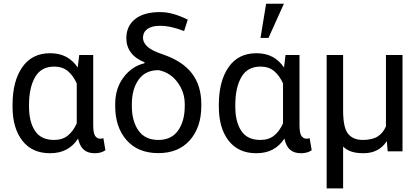

<svg xmlns="http://www.w3.org/2000/svg" viewBox="-20 -830 2303 1053"><path d="M491.2 -528.3V-143.6Q491.2 -101.1 501.5 -85.2Q511.7 -69.3 530.3 -69.3Q534.7 -69.3 539.1 -70.1Q543.5 -70.8 546.9 -72.3L558.1 -5.9Q543.9 3.4 530 6.8Q516.1 10.3 498.5 10.3Q462.4 10.3 440.2 -8.3Q418 -26.9 408.2 -69.8Q381.8 -29.8 344.2 -9.8Q306.6 10.3 253.9 10.3Q155.8 10.3 102.3 -58.8Q48.8 -127.9 48.8 -244.6V-254.9Q48.8 -384.8 102.1 -461.4Q155.3 -538.1 254.9 -538.1Q305.7 -538.1 342.8 -518.3Q379.9 -498.5 406.2 -460L414.6 -528.3ZM139.2 -244.6Q139.2 -161.6 172.1 -112.1Q205.1 -62.5 276.4 -62.5Q321.8 -62.5 351.3 -85.9Q380.9 -109.4 400.9 -153.3V-372.6Q380.9 -416.5 351.3 -440.7Q321.8 -464.8 277.3 -464.8Q205.6 -464.8 172.4 -407Q139.2 -349.1 139.2 -254.9Z M672.9 -620.1Q672.9 -687.5 721.2 -725.6Q769.5 -763.7 857.4 -763.7Q895 -763.7 932.9 -752.7Q970.7 -741.7 1009.8 -722.2L989.7 -659.7Q960 -671.4 925.8 -679.9Q891.6 -688.5 855.5 -688.5Q812.5 -688.5 788.3 -670.9Q764.2 -653.3 764.2 -622.1Q764.2 -597.2 788.1 -574.5Q812 -551.8 877 -530.3Q982.4 -493.7 1033.2 -426.8Q1084 -359.9 1084 -259.3V-248Q1084 -132.3 1021.5 -61.3Q959 9.8 848.6 9.8Q736.8 9.8 674.3 -61.3Q611.8 -132.3 611.8 -248V-259.3Q611.8 -345.2 657.5 -405.8Q703.1 -466.3 771.5 -482.9L773.4 -488.3Q724.1 -507.3 698.5 -541.3Q672.9 -575.2 672.9 -620.1ZM703.1 -248Q703.1 -166 739.3 -114.3Q775.4 -62.5 848.6 -62.5Q920.4 -62.5 956.8 -114.3Q993.2 -166 993.2 -248V-259.3Q993.2 -325.2 953.4 -378.9Q913.6 -432.6 849.6 -445.3Q776.9 -445.3 740 -392.8Q703.1 -340.3 703.1 -259.3Z M1622.6 -528.3V-143.6Q1622.6 -101.1 1632.8 -85.2Q1643.1 -69.3 1661.6 -69.3Q1666 -69.3 1670.4 -70.1Q1674.8 -70.8 1678.2 -72.3L1689.5 -5.9Q1675.3 3.4 1661.4 6.8Q1647.5 10.3 1629.9 10.3Q1593.8 10.3 1571.5 -8.3Q1549.3 -26.9 1539.6 -69.8Q1513.2 -29.8 1475.6 -9.8Q1438 10.3 1385.3 10.3Q1287.1 10.3 1233.6 -58.8Q1180.2 -127.9 1180.2 -244.6V-254.9Q1180.2 -384.8 1233.4 -461.4Q1286.6 -538.1 1386.2 -538.1Q1437 -538.1 1474.1 -518.3Q1511.2 -498.5 1537.6 -460L1545.9 -528.3ZM1270.5 -244.6Q1270.5 -161.6 1303.5 -112.1Q1336.4 -62.5 1407.7 -62.5Q1453.1 -62.5 1482.7 -85.9Q1512.2 -109.4 1532.2 -153.3V-372.6Q1512.2 -416.5 1482.7 -440.7Q1453.1 -464.8 1408.7 -464.8Q1336.9 -464.8 1303.7 -407Q1270.5 -349.1 1270.5 -254.9ZM1439.5 -809.6H1537.1L1452.6 -622.1H1408.7Z M1861.8 -528.3V-224.1Q1861.8 -128.9 1889.4 -95.7Q1917 -62.5 1969.2 -62.5Q2021 -62.5 2051 -81.3Q2081.1 -100.1 2096.7 -137.2V-528.3H2187.5V0H2106.4L2101.6 -53.7L2100.1 -54.2Q2079.1 -22.5 2047.6 -6.1Q2016.1 10.3 1973.1 10.3Q1936 10.3 1909.2 2Q1882.3 -6.3 1861.8 -25.9V203.1H1771.5V-528.3Z"/></svg>

Font: Roboto Web
Style: Regular
Weight: 400
Designer: Google
Version: Version 1.200310; 2013